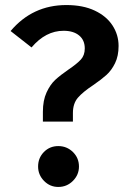

<svg xmlns="http://www.w3.org/2000/svg" viewBox="-20 -726 511 761"><path d="M450 -544Q450 -504 436 -475.5Q422 -447 402 -429Q382 -411 350 -389Q309 -362 289 -339Q269 -316 269 -278V-244H150V-283Q150 -328 164.5 -359.5Q179 -391 199 -409.5Q219 -428 251 -450Q285 -473 300.5 -490Q316 -507 316 -534Q316 -567 293.5 -585.5Q271 -604 232 -604Q161 -604 105 -538L22 -603Q109 -706 243 -706Q309 -706 355.5 -684Q402 -662 426 -625Q450 -588 450 -544ZM293 -66Q293 -33 269 -9Q245 15 211 15Q178 15 154.5 -9Q131 -33 131 -66Q131 -100 154 -123.5Q177 -147 211 -147Q245 -147 269 -123.5Q293 -100 293 -66Z"/></svg>

Font: Fira Sans Medium
Style: Regular
Weight: 500
Designer: bBox Type GmbH & Carrois Corporate GbR & Edenspiekermann AG
Foundry: bBox Type GmbH & Carrois Corporate GbR & Edenspiekermann AG
Version: Version 4.301